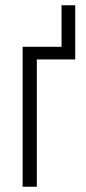

<svg xmlns="http://www.w3.org/2000/svg" viewBox="-20 -710 326 730"><path d="M266 -690H214V-532H66V0H120V-484H266Z"/></svg>

Font: Noto Sans Display Condensed Light
Style: Regular
Weight: 300
Width: 3
Designer: Monotype Design Team
Foundry: Monotype Imaging Inc.
Version: Version 1.900